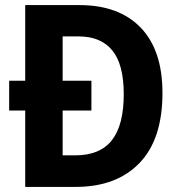

<svg xmlns="http://www.w3.org/2000/svg" viewBox="-20 -734 709 754"><path d="M292 -714Q447 -714 532.5 -625.5Q618 -537 618 -369Q618 -187 527.5 -93.5Q437 0 277 0H79V-300H16V-417H79V-714ZM289 -591H226V-417H339V-300H226V-124H276Q373 -124 419.5 -183.5Q466 -243 466 -364Q466 -481 421 -536Q376 -591 289 -591Z"/></svg>

Font: Noto Sans Hebrew SemiCondensed
Style: Bold
Weight: 700
Width: 4
Designer: Monotype Design Team
Foundry: Monotype Imaging Inc.
Version: Version 2.004; ttfautohint (v1.8.4.7-5d5b)